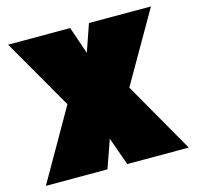

<svg xmlns="http://www.w3.org/2000/svg" viewBox="-95 -735 856 834"><g transform="rotate(-15 332.5 -317.5)"><path d="M11.2 0 193.4 -318.4 11.2 -634.8H290.5L332.5 -512.2L375 -634.8H653.8L471.7 -318.4L653.8 0H377L332.5 -126L288.1 0Z"/></g></svg>

Font: Coda ExtraBold
Style: Regular
Weight: 800
Version: Version 2.001; ttfautohint (v0.8) -r 50 -G 200 -x